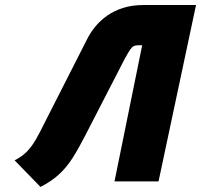

<svg xmlns="http://www.w3.org/2000/svg" viewBox="-20 -720 799 763"><path d="M550 -700Q505 -700 469 -688.5Q433 -677 405.5 -657.5Q378 -638 358.5 -614Q339 -590 327 -566L140 -198Q123 -164 107.5 -142.5Q92 -121 76 -107.5Q60 -94 38 -83L141 23Q185 0 214.5 -27Q244 -54 268 -91.5Q292 -129 319 -182L475 -485Q488 -509 496 -521Q504 -533 511 -536.5Q518 -540 526 -540H545L435 1H610L759 -700Z"/></svg>

Font: Advent Pro Black
Style: Italic
Weight: 900
Italic angle: -12°
Version: Version 3.000